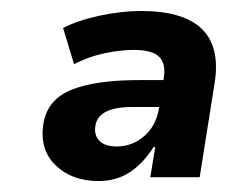

<svg xmlns="http://www.w3.org/2000/svg" viewBox="-20 -736 414 350"><path d="M160 -406Q111 -406 81.5 -434.5Q52 -463 59 -510Q66 -554 109.5 -572Q153 -590 234 -590H278L279 -598Q282 -621 269.5 -633Q257 -645 223 -645Q200 -645 171 -639Q142 -633 115 -619L95 -685Q122 -699 162 -707.5Q202 -716 237 -716Q393 -716 371 -583L344 -413H254L263 -468H260Q241 -438 216.5 -422Q192 -406 160 -406ZM193 -469Q221 -469 243 -488Q265 -507 270 -540V-541H222Q159 -541 154 -507Q151 -490 161 -479.5Q171 -469 193 -469Z"/></svg>

Font: Mulish ExtraBold
Style: Italic
Weight: 800
Italic angle: -9°
Designer: Vernon Adams
Foundry: Vernon Adams
Version: Version 3.603; ttfautohint (v1.8.3)